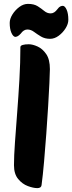

<svg xmlns="http://www.w3.org/2000/svg" viewBox="-20 -956 372 989"><path d="M172 13Q152 13 123.5 2.5Q95 -8 73.5 -34Q52 -60 52 -105Q52 -151 57 -221.5Q62 -292 68.5 -376Q75 -460 80 -547Q85 -634 85 -713Q85 -721 97 -724.5Q109 -728 128 -728Q148 -728 173.5 -716.5Q199 -705 218 -677.5Q237 -650 237 -600Q237 -579 234.5 -528Q232 -477 228 -409Q224 -341 218.5 -267Q213 -193 207 -123.5Q201 -54 194 -2Q192 13 172 13ZM238 -756Q211 -756 191 -768Q171 -780 155 -792Q139 -804 121 -804Q102 -804 87 -783Q78 -773 71 -769.5Q64 -766 58 -766Q47 -768 38.5 -787.5Q30 -807 30 -838Q30 -859 44 -881.5Q58 -904 79.5 -920Q101 -936 124 -936Q155 -936 174 -924Q193 -912 208 -899.5Q223 -887 241 -887Q260 -887 276 -909Q284 -920 291 -923Q298 -926 304 -926Q315 -925 323.5 -905.5Q332 -886 332 -854Q332 -833 318 -810.5Q304 -788 282.5 -772Q261 -756 238 -756Z"/></svg>

Font: Protest Riot
Style: Regular
Weight: 400
Designer: Octavio Pardo
Foundry: Ashler Design
Version: Version 2.005; ttfautohint (v1.8.4.7-5d5b)